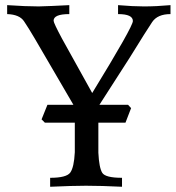

<svg xmlns="http://www.w3.org/2000/svg" viewBox="-20 -713 671 733"><path d="M445.8 0Q366.2 -3.9 308.1 -3.9Q257.8 -3.9 171.4 0V-34.2Q233.9 -34.2 248.3 -54.2Q262.7 -74.2 265.6 -131.8V-303.7L111.8 -567.4Q88.9 -606.4 71.5 -632.1Q54.2 -657.7 7.3 -659.2V-693.4Q78.6 -688.5 127.9 -688.5Q171.4 -689.5 244.6 -693.4V-659.2Q184.6 -659.2 184.6 -633.8Q184.6 -625.5 216.8 -565.4L332 -357.9Q487.3 -611.3 487.3 -632.8Q487.3 -659.2 430.7 -659.2V-693.4Q488.3 -688.5 529.3 -688.5Q577.6 -688.5 630.9 -693.4V-659.2Q581.5 -659.2 561 -628.9Q540.5 -598.6 475.1 -492.7L355.5 -306.6V-129.9Q358.4 -72.3 370.4 -53.2Q382.3 -34.2 445.8 -34.2ZM459 -244.6H151.4L138.7 -257.3L161.1 -313H468.8L480.5 -300.3Z"/></svg>

Font: Kelvinch
Style: Regular
Weight: 400
Designer: Paul James MIller
Foundry: High-Logic / Made with FontCreator
Version: Version 3.30 September 23, 2016